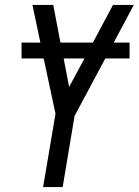

<svg xmlns="http://www.w3.org/2000/svg" viewBox="-20 -755 560 775"><path d="M154 0 204 -296 158 -511 156 -519H67V-583H143L111 -735H195L224 -583H355L436 -735H520L439 -583H503V-519H405L281 -287L233 0ZM259 -404 321 -519H237Z"/></svg>

Font: Iosevka SS04 Oblique
Style: Regular
Weight: 400
Italic angle: -9°
Monospace: yes
Designer: Belleve Invis
Foundry: Belleve Invis
Version: Version 19.0.0; ttfautohint (v1.8.4)